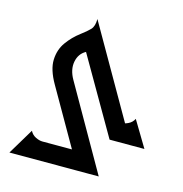

<svg xmlns="http://www.w3.org/2000/svg" viewBox="-115 -696 954 1001"><g transform="rotate(15 362.5 -195.5)"><path d="M393 200 162 -203Q121 -274 123 -328Q125 -382 154 -422.5Q183 -463 223 -493Q254 -516 271 -534Q288 -552 288 -591L627 0H512L275 -410Q238 -390 229.5 -345.5Q221 -301 249 -252L507 200ZM525 0 495 -100H548Q566 -100 586 -110Q606 -120 616 -140L700 0ZM25 200 109 60Q119 80 139 90Q159 100 177 100H380L440 200Z"/></g></svg>

Font: Reem Kufi
Style: Regular
Weight: 400
Designer: Khaled Hosny
Version: Version 1.6